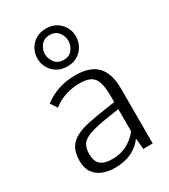

<svg xmlns="http://www.w3.org/2000/svg" viewBox="-197 -892 883 1001"><g transform="rotate(-30 244.5 -392.0)"><path d="M194.8 12.2Q156.2 12.2 123.5 -0.2Q90.8 -12.7 71.3 -40Q51.8 -67.4 51.8 -110.8Q51.8 -157.7 68.4 -187Q85 -216.3 117.7 -233.4Q150.4 -250.5 198.5 -260.5Q246.6 -270.5 309.6 -279.3L361.8 -287.1V-316.4Q361.8 -374.5 351.8 -406Q341.8 -437.5 317.9 -450Q293.9 -462.4 252 -462.4Q211.4 -462.4 170.7 -450Q129.9 -437.5 93.3 -408.7Q93.3 -408.7 89.1 -414.8Q85 -420.9 79.8 -428.7Q74.7 -436.5 70.6 -442.4Q66.4 -448.2 66.4 -448.2Q105.5 -478 151.4 -493.9Q197.3 -509.8 255.9 -509.8Q344.2 -509.8 386 -465.3Q427.7 -420.9 427.7 -328.1V0H371.1L364.7 -65.4Q337.4 -27.8 294.9 -7.8Q252.4 12.2 194.8 12.2ZM207 -34.2Q251.5 -34.2 290.3 -52.5Q329.1 -70.8 361.8 -110.8V-244.6L299.8 -235.4Q221.2 -223.6 180.9 -209.5Q140.6 -195.3 127 -173.6Q113.3 -151.9 113.3 -117.7Q113.3 -72.8 136 -53.5Q158.7 -34.2 207 -34.2ZM244.6 -569.8Q209 -569.8 182.9 -585.7Q156.7 -601.6 142.6 -627.7Q128.4 -653.8 128.4 -683.6Q128.4 -713.9 142.6 -739.7Q156.7 -765.6 182.9 -781.5Q209 -797.4 244.6 -797.4Q280.3 -797.4 306.2 -781.5Q332 -765.6 346.2 -739.7Q360.4 -713.9 360.4 -683.6Q360.4 -653.8 346.2 -627.7Q332 -601.6 306.2 -585.7Q280.3 -569.8 244.6 -569.8ZM244.6 -608.9Q279.3 -608.9 297.1 -632.8Q314.9 -656.7 314.9 -683.6Q314.9 -710.9 297.1 -734.6Q279.3 -758.3 244.6 -758.3Q209.5 -758.3 191.7 -734.6Q173.8 -710.9 173.8 -683.6Q173.8 -656.7 191.7 -632.8Q209.5 -608.9 244.6 -608.9Z"/></g></svg>

Font: Pontano Sans Light
Style: Regular
Weight: 300
Designer: Vernon Adams
Foundry: Vernon Adams
Version: Version 2.001